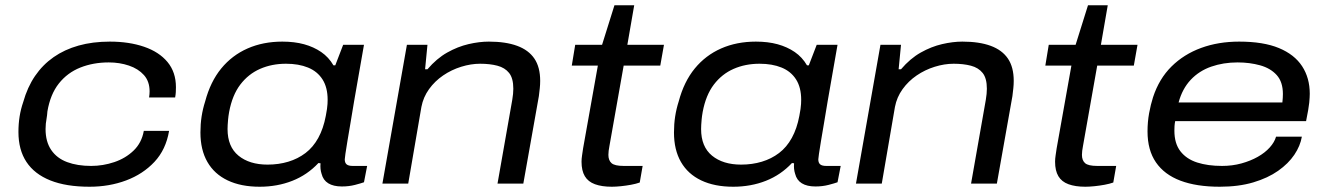

<svg xmlns="http://www.w3.org/2000/svg" viewBox="-20 -697 5041 729"><path d="M320 12Q231 12 171 -12Q111 -36 80.5 -82Q50 -128 50 -196Q50 -227 54.5 -255Q59 -283 68 -309Q84 -366 113 -408.5Q142 -451 183.5 -480Q225 -509 278.5 -524Q332 -539 397 -539Q470 -539 527 -519.5Q584 -500 616 -461.5Q648 -423 648 -366Q648 -356 647.5 -347Q647 -338 645 -327H546Q547 -333 547.5 -339Q548 -345 548 -350Q548 -388 526.5 -412Q505 -436 469.5 -448Q434 -460 393 -460Q334 -460 285 -440.5Q236 -421 203.5 -380Q171 -339 160 -274Q159 -259 157 -248Q155 -237 154 -227.5Q153 -218 153 -207Q153 -159 174.5 -127.5Q196 -96 235 -81.5Q274 -67 326 -67Q371 -67 414 -81.5Q457 -96 487.5 -125.5Q518 -155 526 -200H622Q610 -129 566.5 -82.5Q523 -36 459 -12Q395 12 320 12Z M966 12Q895 12 844.5 -12Q794 -36 767.5 -82Q741 -128 741 -194Q741 -226 745.5 -255Q750 -284 759 -312Q779 -387 820 -437Q861 -487 920 -513Q979 -539 1052 -539Q1098 -539 1134.5 -529Q1171 -519 1199.5 -499.5Q1228 -480 1246 -449H1253L1283 -527H1362L1341 -407Q1332 -358 1324.5 -312.5Q1317 -267 1310.5 -228.5Q1304 -190 1299 -160.5Q1294 -131 1291.5 -113Q1289 -95 1289 -92Q1289 -79 1296 -73Q1303 -67 1319 -67H1374L1362 -5Q1351 -1 1328 5Q1305 11 1278 11Q1246 11 1226.5 -1Q1207 -13 1201 -37Q1198 -46 1197 -56Q1196 -66 1197 -77L1189 -78Q1147 -33 1090 -10.5Q1033 12 966 12ZM996 -72Q1038 -72 1074.5 -83Q1111 -94 1140 -116Q1169 -138 1188.5 -173.5Q1208 -209 1217 -257Q1220 -272 1221.5 -283Q1223 -294 1223.5 -302.5Q1224 -311 1224 -318Q1224 -365 1204.5 -395.5Q1185 -426 1149.5 -440.5Q1114 -455 1066 -455Q1012 -455 967.5 -435.5Q923 -416 892.5 -376Q862 -336 850 -272Q847 -255 846 -243Q845 -231 844.5 -223Q844 -215 844 -207Q844 -140 885.5 -106Q927 -72 996 -72Z M1432 0 1525 -527H1603L1594 -434H1603Q1638 -475 1678 -497.5Q1718 -520 1759 -529.5Q1800 -539 1836 -539Q1900 -539 1943.5 -523Q1987 -507 2009 -474.5Q2031 -442 2031 -390Q2031 -376 2029.5 -362Q2028 -348 2026 -332L1967 0H1869L1925 -318Q1927 -330 1928 -340.5Q1929 -351 1929 -360Q1929 -400 1913 -420Q1897 -440 1868.5 -447.5Q1840 -455 1803 -455Q1768 -455 1731 -443.5Q1694 -432 1662.5 -410.5Q1631 -389 1609 -358.5Q1587 -328 1580 -291L1530 0Z M2303 12Q2265 12 2239 2.5Q2213 -7 2200.5 -28Q2188 -49 2188 -83Q2188 -94 2190 -107Q2192 -120 2194 -134L2250 -448H2151L2164 -527H2266L2313 -677H2388L2362 -527H2501L2487 -448H2348L2294 -143Q2292 -133 2291 -124.5Q2290 -116 2290 -109Q2290 -88 2302 -77.5Q2314 -67 2348 -67H2420L2409 -4Q2395 1 2376 4.5Q2357 8 2337.5 10Q2318 12 2303 12Z M2764 12Q2693 12 2642.5 -12Q2592 -36 2565.5 -82Q2539 -128 2539 -194Q2539 -226 2543.5 -255Q2548 -284 2557 -312Q2577 -387 2618 -437Q2659 -487 2718 -513Q2777 -539 2850 -539Q2896 -539 2932.5 -529Q2969 -519 2997.5 -499.5Q3026 -480 3044 -449H3051L3081 -527H3160L3139 -407Q3130 -358 3122.5 -312.5Q3115 -267 3108.5 -228.5Q3102 -190 3097 -160.5Q3092 -131 3089.5 -113Q3087 -95 3087 -92Q3087 -79 3094 -73Q3101 -67 3117 -67H3172L3160 -5Q3149 -1 3126 5Q3103 11 3076 11Q3044 11 3024.5 -1Q3005 -13 2999 -37Q2996 -46 2995 -56Q2994 -66 2995 -77L2987 -78Q2945 -33 2888 -10.5Q2831 12 2764 12ZM2794 -72Q2836 -72 2872.5 -83Q2909 -94 2938 -116Q2967 -138 2986.5 -173.5Q3006 -209 3015 -257Q3018 -272 3019.5 -283Q3021 -294 3021.5 -302.5Q3022 -311 3022 -318Q3022 -365 3002.5 -395.5Q2983 -426 2947.5 -440.5Q2912 -455 2864 -455Q2810 -455 2765.5 -435.5Q2721 -416 2690.5 -376Q2660 -336 2648 -272Q2645 -255 2644 -243Q2643 -231 2642.5 -223Q2642 -215 2642 -207Q2642 -140 2683.5 -106Q2725 -72 2794 -72Z M3230 0 3323 -527H3401L3392 -434H3401Q3436 -475 3476 -497.5Q3516 -520 3557 -529.5Q3598 -539 3634 -539Q3698 -539 3741.5 -523Q3785 -507 3807 -474.5Q3829 -442 3829 -390Q3829 -376 3827.5 -362Q3826 -348 3824 -332L3765 0H3667L3723 -318Q3725 -330 3726 -340.5Q3727 -351 3727 -360Q3727 -400 3711 -420Q3695 -440 3666.5 -447.5Q3638 -455 3601 -455Q3566 -455 3529 -443.5Q3492 -432 3460.5 -410.5Q3429 -389 3407 -358.5Q3385 -328 3378 -291L3328 0Z M4101 12Q4063 12 4037 2.5Q4011 -7 3998.5 -28Q3986 -49 3986 -83Q3986 -94 3988 -107Q3990 -120 3992 -134L4048 -448H3949L3962 -527H4064L4111 -677H4186L4160 -527H4299L4285 -448H4146L4092 -143Q4090 -133 4089 -124.5Q4088 -116 4088 -109Q4088 -88 4100 -77.5Q4112 -67 4146 -67H4218L4207 -4Q4193 1 4174 4.5Q4155 8 4135.5 10Q4116 12 4101 12Z M4611 12Q4523 12 4462 -11Q4401 -34 4369 -80.5Q4337 -127 4337 -198Q4337 -234 4343 -267Q4349 -300 4358 -328Q4381 -398 4428 -444.5Q4475 -491 4540.5 -515Q4606 -539 4685 -539Q4777 -539 4836 -514.5Q4895 -490 4924 -445.5Q4953 -401 4953 -341Q4953 -328 4951 -307Q4949 -286 4939 -237H4442Q4440 -227 4439.5 -218Q4439 -209 4439 -201Q4439 -152 4462 -122.5Q4485 -93 4525.5 -80Q4566 -67 4620 -67Q4659 -67 4693.5 -76.5Q4728 -86 4755.5 -101.5Q4783 -117 4801 -137Q4819 -157 4825 -178H4923Q4917 -143 4894.5 -109.5Q4872 -76 4833 -48.5Q4794 -21 4738.5 -4.5Q4683 12 4611 12ZM4455 -308H4849Q4850 -317 4850.5 -325Q4851 -333 4851 -340Q4851 -386 4827.5 -412Q4804 -438 4764.5 -449Q4725 -460 4679 -460Q4625 -460 4579 -444Q4533 -428 4501 -394Q4469 -360 4455 -308Z"/></svg>

Font: Archivo Expanded
Style: Italic
Weight: 400
Width: 7
Italic angle: -10°
Designer: Hector Gatti
Foundry: Omnibus-Type
Version: Version 2.001